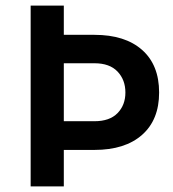

<svg xmlns="http://www.w3.org/2000/svg" viewBox="-20 -669 620 689"><path d="M90 0V-649H209V-544H319Q428.5 -544 489.8 -490Q551 -436 551 -337Q551 -239 489.8 -185Q428.5 -131 319 -131H209V0ZM319 -442H209V-234H319Q373.5 -234 401.8 -263Q430 -292 430 -337Q430 -382.5 401.8 -412.2Q373.5 -442 319 -442Z"/></svg>

Font: Karla
Style: Bold
Weight: 700
Designer: Jonathan Pinhorn
Version: Version 2.004; ttfautohint (v1.8.4.7-5d5b);gftools[0.9.33]